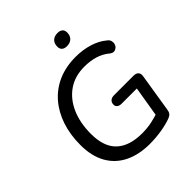

<svg xmlns="http://www.w3.org/2000/svg" viewBox="-244 -1055 1216 1216"><g transform="rotate(-45 364.5 -446.5)"><path d="M392 9Q295 9 223.5 -26Q152 -61 113.5 -129.5Q75 -198 75 -297Q75 -390 100.5 -466Q126 -542 174.5 -598Q223 -654 292 -684Q361 -714 449 -714Q512 -714 567.5 -697Q623 -680 661 -648Q676 -638 680 -624Q684 -610 680.5 -597Q677 -584 667.5 -575.5Q658 -567 645.5 -565.5Q633 -564 618 -575Q582 -605 538.5 -618Q495 -631 444 -631Q359 -631 298.5 -589.5Q238 -548 205 -473.5Q172 -399 172 -300Q172 -184 231.5 -128.5Q291 -73 404 -73Q451 -73 491 -81.5Q531 -90 568 -103L541 -57L581 -298H444Q426 -298 415 -306.5Q404 -315 404 -329Q404 -349 416 -359.5Q428 -370 449 -370H625Q646 -370 657 -358Q668 -346 664 -324L623 -68Q621 -50 613 -39.5Q605 -29 589 -23Q550 -8 497 0.5Q444 9 392 9ZM458 -800Q436 -800 424 -810.5Q412 -821 412 -841Q412 -870 428.5 -886Q445 -902 474 -902Q496 -902 508 -891.5Q520 -881 520 -861Q520 -833 503.5 -816.5Q487 -800 458 -800Z"/></g></svg>

Font: Nunito Medium
Style: Italic
Weight: 500
Designer: Vernon Adams
Foundry: Vernon Adams
Version: Version 3.601